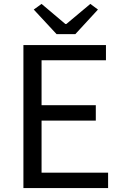

<svg xmlns="http://www.w3.org/2000/svg" viewBox="-20 -964 628 984"><path d="M100 0H534V-79H193V-346H471V-425H193V-655H523V-733H100ZM270 -789H366L482 -915L443 -944L320 -841H315L193 -944L153 -915Z"/></svg>

Font: Noto Sans Japanese Regular
Style: Regular
Weight: 400
Designer: Ryoko NISHIZUKA (kana & ideographs); Paul D. Hunt (Latin, Greek & Cyrillic); Wenlong ZHANG (bopomofo); Sandoll Communica
Foundry: Adobe Systems Incorporated
Version: Version 1.000;PS 1;hotconv 1.0.78;makeotf.lib2.5.61930